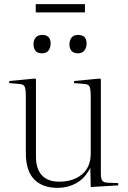

<svg xmlns="http://www.w3.org/2000/svg" viewBox="-20 -895 619 929"><path d="M259 14Q185 14 145 -27.5Q105 -69 105 -154V-427Q105 -465 99 -476.5Q93 -488 72 -489L24 -493L25 -503L150 -515L154 -511V-136Q154 -78 182.5 -47Q211 -16 266 -16Q334 -16 376.5 -51Q419 -86 419 -154V-427Q419 -465 413 -476.5Q407 -488 386 -489L338 -493L339 -503L464 -515L468 -511V-56Q468 -31 474.5 -21.5Q481 -12 500 -11L552 -9V2L419 10L417 -81H416Q390 -31 348.5 -8.5Q307 14 259 14ZM357 -637Q336 -637 326 -649Q316 -661 316 -680Q316 -700 326 -713Q336 -726 358 -726Q399 -726 399 -684Q399 -665 388.5 -651Q378 -637 357 -637ZM183 -637Q162 -637 152 -649Q142 -661 142 -680Q142 -700 152.5 -713Q163 -726 184 -726Q225 -726 225 -684Q225 -665 215 -651Q205 -637 183 -637ZM153 -835V-875H391V-835Z"/></svg>

Font: Literata 72pt ExtraLight
Style: Regular
Weight: 200
Designer: Latin by Veronika Burian and Jose Scaglione. Greek by Irene Vlachou. Cyrillic by Vera Evstafieva.
Foundry: TypeTogether
Version: Version 3.002